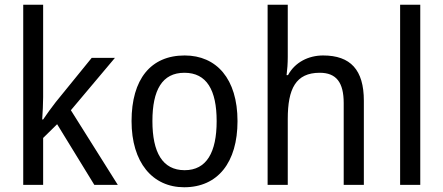

<svg xmlns="http://www.w3.org/2000/svg" viewBox="-20 -780 1870 810"><path d="M162 -370V-760H78V0H162V-198L221 -256L378 0H477L279 -315L465 -536H367L215 -349C199 -329 174 -294 162 -276H158C160 -305 162 -343 162 -370Z M982 -269C982 -448 893 -546 759 -546C616 -546 535 -446 535 -269C535 -95 623 10 757 10C899 10 982 -95 982 -269ZM623 -269C623 -400 664 -473 758 -473C852 -473 894 -400 894 -269C894 -138 852 -62 759 -62C665 -62 623 -138 623 -269Z M1194 -540V-760H1109V0H1194V-278C1194 -406 1228 -473 1329 -473C1399 -473 1430 -432 1430 -345V0H1515V-355C1515 -485 1459 -546 1343 -546C1281 -546 1224 -517 1195 -463H1189C1192 -485 1194 -513 1194 -540Z M1753 0V-760H1668V0Z"/></svg>

Font: Noto Sans Bengali SemiCondensed
Style: Regular
Weight: 400
Width: 4
Designer: Jelle Bosma - Monotype Design Team
Foundry: Monotype Imaging Inc.
Version: Version 2.003